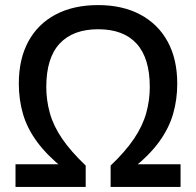

<svg xmlns="http://www.w3.org/2000/svg" viewBox="-20 -735 772 755"><path d="M41 0V-89H230V-72Q165 -124 126 -177Q87 -230 70.5 -286.5Q54 -343 54 -406Q54 -503 91.5 -572Q129 -641 199 -678Q269 -715 366 -715Q462 -715 532 -677.5Q602 -640 639.5 -571Q677 -502 677 -406Q677 -343 660.5 -286.5Q644 -230 605.5 -177Q567 -124 501 -72V-89H690V0H415V-84Q473 -139 507 -189.5Q541 -240 555 -290.5Q569 -341 569 -393Q569 -506 517.5 -563Q466 -620 366 -620Q267 -620 214.5 -563.5Q162 -507 162 -393Q162 -341 176 -290.5Q190 -240 224.5 -189.5Q259 -139 317 -84V0Z"/></svg>

Font: Nunito Sans 7pt SemiCondensed SemiBold
Style: Regular
Weight: 600
Width: 4
Designer: Vernon Adams
Foundry: Vernon Adams
Version: Version 3.101;gftools[0.9.27]